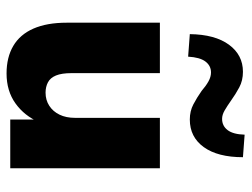

<svg xmlns="http://www.w3.org/2000/svg" viewBox="-108 -628 748 571"><g transform="rotate(90 265.5 -343.0)"><path d="M199 11Q151 11 117 -9Q83 -29 65.5 -69Q48 -109 48 -168V-445H198V-182Q198 -153 205 -136Q212 -119 225.5 -112Q239 -105 256 -105Q278 -105 295 -116Q312 -127 321.5 -146.5Q331 -166 331 -193V-445H481V0H336V-86H344Q325 -42 288 -15.5Q251 11 199 11ZM149 -529 82 -534Q83 -609 113.5 -650.5Q144 -692 194 -692Q220 -692 240.5 -681Q261 -670 279 -657Q296 -645 309 -637.5Q322 -630 334 -630Q355 -630 367.5 -646.5Q380 -663 381 -697L448 -692Q448 -617 418 -575.5Q388 -534 336 -534Q311 -534 291 -544.5Q271 -555 251 -569Q236 -582 222.5 -589.5Q209 -597 196 -597Q176 -597 163.5 -580.5Q151 -564 149 -529Z"/></g></svg>

Font: Nunito Sans 12pt ExtraLight
Style: Weight 830 Width 84 Optical size 12.0 YTLC 445
Weight: 830
Width: 4
Designer: Vernon Adams
Foundry: Vernon Adams
Version: Version 3.101;gftools[0.9.27]